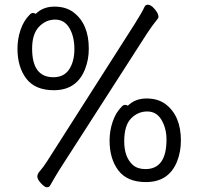

<svg xmlns="http://www.w3.org/2000/svg" viewBox="-20 -753 840 813"><path d="M596 -37Q685 -37 685 -162Q685 -209 664 -245Q643 -281 603.5 -281Q564 -281 535 -251.5Q506 -222 506 -154.5Q506 -87 543 -54Q563 -37 596 -37ZM521 -305Q552 -336 600.5 -336Q649 -336 681 -312Q746 -263 746 -158Q746 -111 730 -70Q695 18 598 18Q519 18 481.5 -31Q444 -80 444 -158Q444 -199 457 -237.5Q470 -276 495 -301Q502 -309 509.5 -309Q517 -309 521 -305ZM116 -547Q116 -426 206 -426Q251 -426 273 -459.5Q295 -493 295 -545.5Q295 -598 274 -634Q253 -670 213.5 -670Q174 -670 145 -639.5Q116 -609 116 -547ZM131 -694Q162 -725 210.5 -725Q259 -725 291 -701Q356 -652 356 -547Q356 -500 340 -460Q305 -371 208 -371Q129 -371 91.5 -420Q54 -469 54 -547Q54 -588 67 -626.5Q80 -665 105 -690Q112 -698 119.5 -698Q127 -698 131 -694ZM550 -651Q581 -700 592 -724Q596 -733 605.5 -733Q615 -733 626 -724Q651 -700 651 -681Q651 -679 649 -675Q623 -643 603 -612L229 -30Q210 1 192 33Q188 40 178.5 40Q169 40 153.5 23Q138 6 138 -5.5Q138 -17 150 -30Q162 -43 180 -71Z"/></svg>

Font: ToneOZ-Pinyin-WenKai-Regular
Style: Regular
Weight: 400
Designer: Fontworks Inc.
Foundry: ToneOZ
Version: Version 0.240331